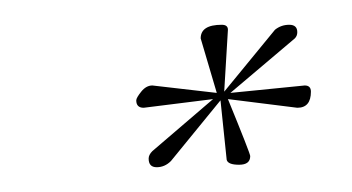

<svg xmlns="http://www.w3.org/2000/svg" viewBox="-20 -335 284 155"><path d="M220 -248 164 -255Q182 -211 182 -209Q182 -202 173 -202Q164 -202 163 -206L158 -254L118 -205Q113 -200 106.5 -200Q100 -200 100 -207Q100 -210 103 -213L152 -255L96 -248Q90 -248 90 -254Q90 -256 94 -261Q98 -266 103 -266L155 -260L142 -304Q142 -315 159 -315Q164 -315 164 -311L161 -261L202 -311Q207 -315 213.5 -315Q220 -315 220 -309Q220 -306 218 -304L166 -260L226 -266Q231 -266 231 -261Q231 -248 220 -248Z"/></svg>

Font: Miss Fajardose
Style: Regular
Weight: 400
Version: Version 1.000